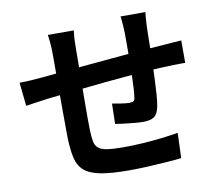

<svg xmlns="http://www.w3.org/2000/svg" viewBox="-87 -889 1173 1027"><g transform="rotate(-10 500.0 -375.5)"><path d="M765.5 -784.5Q764.5 -777.1 763.2 -761.5Q761.9 -745.9 761 -728.9Q760.1 -711.9 759.4 -698.2Q758.6 -664.8 758.2 -634Q757.8 -603.3 757.3 -575.7Q756.8 -548 755.8 -522Q754.8 -478.3 752.9 -430.3Q751 -382.2 748.1 -340.9Q745.2 -299.6 740 -274.2Q731.9 -234.7 711.7 -221.4Q691.5 -208 653 -208Q635.5 -208 606.3 -210.5Q577 -213 548.6 -216.8Q520.1 -220.6 502.3 -223.4L504.9 -333.5Q528.4 -328.8 555.6 -325Q582.7 -321.1 597 -321.1Q612.2 -321.1 619.5 -325.5Q626.8 -329.9 628.2 -344.3Q631.4 -363.5 632.8 -392.2Q634.1 -420.9 635.4 -455.2Q636.8 -489.5 637.5 -523.2Q637.8 -550 637.8 -577.6Q637.8 -605.2 637.8 -634.5Q637.8 -663.9 637.8 -692.8Q637.8 -705.9 636.5 -723.4Q635.2 -740.9 633.9 -757.9Q632.6 -775 630.6 -784.5ZM371.6 -754.6Q368.3 -729.8 367 -706.2Q365.7 -682.6 365.7 -650.6Q365.7 -623.8 365.2 -578.8Q364.7 -533.9 364.2 -481.3Q363.7 -428.6 363.3 -376.2Q362.9 -323.7 362.9 -280.8Q362.9 -237.8 363.9 -213Q365.1 -176.1 369.4 -152.6Q373.7 -129.2 389 -116Q404.4 -102.8 436.6 -97.8Q468.8 -92.7 524.6 -92.7Q573.7 -92.7 628.7 -96.1Q683.8 -99.5 735.1 -105.7Q786.4 -111.9 823.7 -118.4L818.8 18.1Q785.8 21.9 736.8 25.5Q687.8 29.1 634.7 31.7Q581.5 34.3 533.7 34.3Q436.7 34.3 378.6 23Q320.6 11.8 291 -14.4Q261.4 -40.5 251.4 -84.3Q241.4 -128.2 239.4 -193.1Q239.4 -214.9 238.9 -251.8Q238.4 -288.6 238.4 -334.5Q238.4 -380.3 238.4 -428.1Q238.4 -475.9 238.5 -519.6Q238.6 -563.2 238.6 -595.9Q238.6 -628.6 238.6 -643.6Q238.6 -674.8 236.6 -701.7Q234.5 -728.6 230.7 -754.6ZM37.4 -528.9Q58.7 -528.9 91.7 -530.8Q124.7 -532.7 162.5 -536.1Q192.8 -539.1 251.9 -544.7Q311 -550.3 386.3 -557.1Q461.5 -563.9 542.7 -571.4Q623.9 -578.9 699.1 -585.1Q774.4 -591.2 832.4 -594.9Q852.9 -596.7 879.4 -598.4Q905.9 -600.1 928.3 -601.8V-479.5Q919.9 -480.5 901.8 -480.1Q883.8 -479.7 864.5 -479.3Q845.2 -478.9 831.6 -478.1Q792.9 -477.4 737.1 -473.5Q681.2 -469.6 617 -464.1Q552.8 -458.6 486.3 -452.1Q419.9 -445.6 358.9 -439Q297.8 -432.4 248.8 -427.1Q199.7 -421.9 171 -418.7Q155.2 -416.7 132 -413.2Q108.7 -409.8 86.3 -406.6Q64 -403.5 50.8 -401.5Z"/></g></svg>

Font: Noto Sans SC Thin
Style: Regular
Weight: 100
Designer: Ryoko NISHIZUKA 西塚涼子 (kana, bopomofo & ideographs); Paul D. Hunt (Latin, Greek & Cyrillic); Sandoll Communications 산돌커뮤니
Foundry: Adobe
Version: Version 2.004-H2;hotconv 1.0.118;makeotfexe 2.5.65603